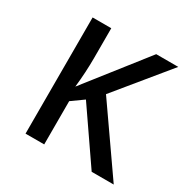

<svg xmlns="http://www.w3.org/2000/svg" viewBox="-128 -650 752 766"><g transform="rotate(30 248.0 -267.5)"><path d="M390.6 0 226.6 -238.3 171.9 -199.2V0H85.9V-535.2H171.9V-398.4Q171.9 -332 164.1 -261.7L378.9 -535.2H480.5L285.2 -296.9L492.2 0Z"/></g></svg>

Font: Droid Sans Fallback
Style: Regular
Weight: 400
Designer: Steve Matteson
Foundry: Ascender Corporation
Version: 3.00 (Khmer version)